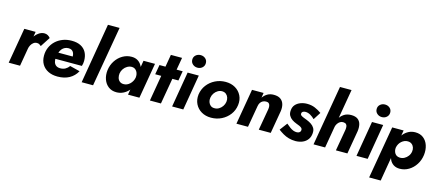

<svg xmlns="http://www.w3.org/2000/svg" viewBox="-62 -1482 5495 2405"><g transform="rotate(15 2685.0 -280.0)"><path d="M255 -460H108L29 0H176ZM363 -305 445 -431Q431 -449 411.5 -460Q392 -471 367 -471Q327 -471 290.5 -443.5Q254 -416 227.5 -372.5Q201 -329 192 -281L215 -228Q219 -255 232 -278.5Q245 -302 265 -316.5Q285 -331 310 -330Q327 -330 339.5 -322.5Q352 -315 363 -305Z M663 10Q751 10 814.5 -25Q878 -60 914 -126L784 -159Q764 -131 736 -115Q708 -99 670 -99Q637 -99 616 -114Q595 -129 586.5 -157Q578 -185 583 -221Q588 -255 597.5 -282.5Q607 -310 622.5 -329Q638 -348 659.5 -358.5Q681 -369 708 -369Q734 -369 750.5 -358Q767 -347 775.5 -327Q784 -307 784 -278Q784 -269 780 -257.5Q776 -246 770 -236L805 -282H509V-198H925Q930 -212 933 -231Q936 -250 936 -266Q936 -330 911.5 -375.5Q887 -421 839.5 -445.5Q792 -470 722 -470Q658 -470 605 -449Q552 -428 513.5 -391.5Q475 -355 454 -306Q433 -257 433 -200Q433 -135 461.5 -88Q490 -41 541.5 -15.5Q593 10 663 10Z M1107 -780 975 0H1123L1258 -780Z M1654 -460 1576 0H1724L1803 -460ZM1249 -231Q1241 -165 1260.5 -110.5Q1280 -56 1322.5 -23.5Q1365 9 1426 9Q1472 9 1511.5 -9.5Q1551 -28 1581 -61Q1611 -94 1630.5 -137.5Q1650 -181 1656 -230Q1662 -277 1655.5 -320Q1649 -363 1629.5 -397Q1610 -431 1577.5 -450.5Q1545 -470 1499 -470Q1437 -470 1383.5 -439Q1330 -408 1294 -353.5Q1258 -299 1249 -231ZM1405 -230Q1410 -262 1429 -289.5Q1448 -317 1476.5 -333Q1505 -349 1536 -348Q1557 -347 1572.5 -337.5Q1588 -328 1598.5 -311.5Q1609 -295 1613 -274.5Q1617 -254 1614 -231Q1610 -207 1598 -185Q1586 -163 1568.5 -146.5Q1551 -130 1530 -121Q1509 -112 1487 -113Q1457 -113 1436.5 -129.5Q1416 -146 1408.5 -173Q1401 -200 1405 -230Z M1861 -460 1839 -335H2140L2162 -460ZM1966 -620 1860 0H2003L2111 -620Z M2240 -633Q2240 -597 2266 -574Q2292 -551 2328 -551Q2365 -551 2390.5 -574Q2416 -597 2416 -633Q2416 -669 2390.5 -691.5Q2365 -714 2328 -714Q2292 -714 2266 -691.5Q2240 -669 2240 -633ZM2226 -460 2148 0H2293L2371 -460Z M2429 -231Q2421 -162 2448 -107.5Q2475 -53 2528.5 -21.5Q2582 10 2653 10Q2727 10 2789 -21Q2851 -52 2892 -106Q2933 -160 2942 -230Q2951 -299 2924 -353.5Q2897 -408 2843.5 -439.5Q2790 -471 2718 -471Q2646 -471 2583.5 -440Q2521 -409 2480 -355Q2439 -301 2429 -231ZM2582 -230Q2587 -262 2605 -288.5Q2623 -315 2650 -331Q2677 -347 2707 -346Q2737 -345 2757 -328.5Q2777 -312 2785.5 -286.5Q2794 -261 2790 -231Q2785 -199 2766.5 -172.5Q2748 -146 2721.5 -130.5Q2695 -115 2664 -116Q2634 -116 2614.5 -132Q2595 -148 2586 -174Q2577 -200 2582 -230Z M3321 -280 3272 0H3427L3478 -296Q3485 -346 3473.5 -385.5Q3462 -425 3430 -448Q3398 -471 3342 -471Q3294 -471 3259.5 -450.5Q3225 -430 3201 -396L3211 -460H3061L2982 0H3132L3181 -282Q3185 -307 3197 -325.5Q3209 -344 3228 -354Q3247 -364 3271 -364Q3296 -364 3307.5 -351.5Q3319 -339 3321.5 -320.5Q3324 -302 3321 -280Z M3598 -166 3524 -68Q3554 -45 3589 -24.5Q3624 -4 3665 7.5Q3706 19 3753 19Q3804 18 3844 0.5Q3884 -17 3908.5 -50.5Q3933 -84 3936 -132Q3939 -172 3923.5 -198Q3908 -224 3881.5 -242Q3855 -260 3822 -273Q3799 -282 3777 -290.5Q3755 -299 3742.5 -309Q3730 -319 3732 -335Q3733 -350 3746.5 -358.5Q3760 -367 3781 -367Q3813 -367 3844.5 -349Q3876 -331 3901 -305L3963 -402Q3925 -430 3878.5 -450Q3832 -470 3775 -470Q3730 -470 3690 -455Q3650 -440 3624.5 -411Q3599 -382 3596 -337Q3592 -298 3607.5 -270.5Q3623 -243 3649.5 -225Q3676 -207 3706 -196Q3731 -187 3750 -178.5Q3769 -170 3780 -159Q3791 -148 3789 -132Q3789 -115 3775 -103.5Q3761 -92 3740 -92Q3718 -91 3695 -99.5Q3672 -108 3648 -125.5Q3624 -143 3598 -166Z M4266 -780H4116L3982 0H4132ZM4321 -280 4272 0H4421L4473 -302Q4480 -353 4470 -392.5Q4460 -432 4429.5 -454.5Q4399 -477 4344 -477Q4287 -477 4247.5 -449Q4208 -421 4185 -376.5Q4162 -332 4153 -281L4180 -280Q4185 -303 4198 -322.5Q4211 -342 4230.5 -354Q4250 -366 4274 -364Q4298 -362 4309 -350.5Q4320 -339 4322 -320.5Q4324 -302 4321 -280Z M4631 -633Q4631 -597 4657 -574Q4683 -551 4719 -551Q4756 -551 4781.5 -574Q4807 -597 4807 -633Q4807 -669 4781.5 -691.5Q4756 -714 4719 -714Q4683 -714 4657 -691.5Q4631 -669 4631 -633ZM4617 -460 4539 0H4684L4762 -460Z M4912 220 5027 -460H4879L4762 220ZM5353 -230Q5361 -297 5342.5 -353.5Q5324 -410 5281.5 -443Q5239 -476 5177 -476Q5129 -476 5090.5 -456Q5052 -436 5023.5 -402Q4995 -368 4977 -324Q4959 -280 4952 -230Q4946 -183 4951 -139.5Q4956 -96 4973 -61Q4990 -26 5022.5 -5Q5055 16 5102 16Q5164 16 5218 -16Q5272 -48 5308 -104Q5344 -160 5353 -230ZM5198 -231Q5193 -199 5173.5 -173Q5154 -147 5126.5 -132.5Q5099 -118 5068 -119Q5047 -120 5031 -128Q5015 -136 5004.5 -151.5Q4994 -167 4989.5 -186.5Q4985 -206 4988 -229Q4993 -254 5004.5 -274.5Q5016 -295 5033.5 -310.5Q5051 -326 5072 -334.5Q5093 -343 5114 -342Q5144 -342 5164.5 -326.5Q5185 -311 5194 -286Q5203 -261 5198 -231Z"/></g></svg>

Font: Jost
Style: Bold Italic
Weight: 700
Italic angle: -5°
Version: Version 3.710